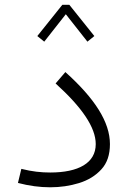

<svg xmlns="http://www.w3.org/2000/svg" viewBox="-20 -775 533 799"><path d="M135.3 -625 164.1 -601.6 253.9 -715.8 343.8 -601.6 372.6 -625 268.6 -754.9H239.3ZM437.5 -175.3C437.5 -267.1 374.5 -365.2 252 -475.1L211.4 -427.7C320.8 -328.6 378.4 -245.1 378.4 -175.3C378.4 -96.7 306.6 -57.1 189 -57.1C151.4 -57.1 113.3 -61 68.8 -72.3L54.7 -13.7C101.1 -1.5 145.5 4.4 189 4.4C231 4.4 271 -1.5 309.1 -13.2C346.7 -24.9 377.9 -43.9 401.9 -70.3C425.8 -96.2 437.5 -131.3 437.5 -175.3Z"/></svg>

Font: Estedad Light
Style: Regular
Weight: 300
Designer: Amin Abedi
Version: Version 7.3